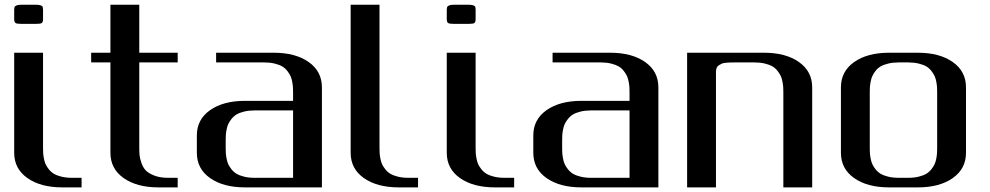

<svg xmlns="http://www.w3.org/2000/svg" viewBox="-20 -812 4289 832"><path d="M166.5 -771V-729Q166.5 -716.8 161.6 -712.6Q156.7 -708.5 135.3 -708.5H72.8Q52.2 -708.5 46.9 -712.6Q41.5 -716.8 41.5 -729V-771Q42 -778.3 43 -781.5Q43.9 -784.7 51 -788.1Q58.1 -791.5 72.8 -791.5H135.3Q149.9 -791.5 157 -788.6Q164.1 -785.6 165 -782.5Q166 -779.3 166.5 -771ZM166.5 -583.5V-172.9Q166.5 -159.7 167 -149.9Q167.5 -140.1 170.2 -125.5Q172.9 -110.8 177.7 -100.3Q182.6 -89.8 191.9 -78.1Q201.2 -66.4 213.9 -58.8Q226.6 -51.3 246.6 -46.4Q266.6 -41.5 291.5 -41.5H333.5V0H250Q156.2 0 98.9 -40.3Q41.5 -80.6 41.5 -149.9V-583.5Z M583.5 -791.5V-583.5H750V-541.5H583.5V-172.9Q583.5 -153.3 584.7 -139.9Q585.9 -126.5 592.8 -106.2Q599.6 -85.9 612.1 -73.2Q624.5 -60.5 649.2 -51Q673.8 -41.5 708.5 -41.5H750V0H666.5Q573.2 0 515.9 -40.3Q458.5 -80.6 458.5 -149.9V-541.5H375V-583.5H458.5V-791.5Z M916.5 -541.5V-583.5H1166.5Q1260.3 -583.5 1317.6 -543.2Q1375 -502.9 1375 -433.1V0H1041.5Q947.8 0 890.4 -40.3Q833 -80.6 833 -149.9V-225.1Q833 -294.4 890.4 -334.7Q947.8 -375 1041.5 -375H1250V-410.6Q1250 -423.8 1249.5 -433.3Q1249 -442.9 1246.3 -457.5Q1243.7 -472.2 1238.8 -482.7Q1233.9 -493.2 1224.6 -505.1Q1215.3 -517.1 1202.6 -524.4Q1189.9 -531.7 1169.9 -536.6Q1149.9 -541.5 1125 -541.5ZM1250 -41.5V-333.5H1083Q1058.1 -333.5 1038.1 -328.6Q1018.1 -323.7 1005.4 -316.2Q992.7 -308.6 983.4 -296.9Q974.1 -285.2 969.2 -274.7Q964.4 -264.2 961.7 -249.5Q959 -234.9 958.5 -225.1Q958 -215.3 958 -202.1V-172.9Q958 -159.7 958.5 -149.9Q959 -140.1 961.7 -125.5Q964.4 -110.8 969.2 -100.3Q974.1 -89.8 983.4 -78.1Q992.7 -66.4 1005.4 -58.8Q1018.1 -51.3 1038.1 -46.4Q1058.1 -41.5 1083 -41.5Z M1624.5 -791.5V-172.9Q1624.5 -159.7 1625 -149.9Q1625.5 -140.1 1628.2 -125.5Q1630.9 -110.8 1635.7 -100.3Q1640.6 -89.8 1649.9 -78.1Q1659.2 -66.4 1671.9 -58.8Q1684.6 -51.3 1704.6 -46.4Q1724.6 -41.5 1749.5 -41.5H1791.5V0H1708Q1614.3 0 1556.9 -40.3Q1499.5 -80.6 1499.5 -149.9V-791.5Z M2041 -771V-729Q2041 -716.8 2036.1 -712.6Q2031.2 -708.5 2009.8 -708.5H1947.3Q1926.8 -708.5 1921.4 -712.6Q1916 -716.8 1916 -729V-771Q1916.5 -778.3 1917.5 -781.5Q1918.5 -784.7 1925.5 -788.1Q1932.6 -791.5 1947.3 -791.5H2009.8Q2024.4 -791.5 2031.5 -788.6Q2038.6 -785.6 2039.6 -782.5Q2040.5 -779.3 2041 -771ZM2041 -583.5V-172.9Q2041 -159.7 2041.5 -149.9Q2042 -140.1 2044.7 -125.5Q2047.4 -110.8 2052.2 -100.3Q2057.1 -89.8 2066.4 -78.1Q2075.7 -66.4 2088.4 -58.8Q2101.1 -51.3 2121.1 -46.4Q2141.1 -41.5 2166 -41.5H2208V0H2124.5Q2030.8 0 1973.4 -40.3Q1916 -80.6 1916 -149.9V-583.5Z M2374.5 -541.5V-583.5H2624.5Q2718.3 -583.5 2775.6 -543.2Q2833 -502.9 2833 -433.1V0H2499.5Q2405.8 0 2348.4 -40.3Q2291 -80.6 2291 -149.9V-225.1Q2291 -294.4 2348.4 -334.7Q2405.8 -375 2499.5 -375H2708V-410.6Q2708 -423.8 2707.5 -433.3Q2707 -442.9 2704.3 -457.5Q2701.7 -472.2 2696.8 -482.7Q2691.9 -493.2 2682.6 -505.1Q2673.3 -517.1 2660.6 -524.4Q2647.9 -531.7 2627.9 -536.6Q2607.9 -541.5 2583 -541.5ZM2708 -41.5V-333.5H2541Q2516.1 -333.5 2496.1 -328.6Q2476.1 -323.7 2463.4 -316.2Q2450.7 -308.6 2441.4 -296.9Q2432.1 -285.2 2427.2 -274.7Q2422.4 -264.2 2419.7 -249.5Q2417 -234.9 2416.5 -225.1Q2416 -215.3 2416 -202.1V-172.9Q2416 -159.7 2416.5 -149.9Q2417 -140.1 2419.7 -125.5Q2422.4 -110.8 2427.2 -100.3Q2432.1 -89.8 2441.4 -78.1Q2450.7 -66.4 2463.4 -58.8Q2476.1 -51.3 2496.1 -46.4Q2516.1 -41.5 2541 -41.5Z M2957.5 -583.5H3291Q3384.8 -583.5 3442.1 -543.2Q3499.5 -502.9 3499.5 -433.1V0H3374.5V-410.6Q3374.5 -423.8 3374 -433.3Q3373.5 -442.9 3370.8 -457.5Q3368.2 -472.2 3363.3 -482.7Q3358.4 -493.2 3349.1 -505.1Q3339.8 -517.1 3327.1 -524.4Q3314.5 -531.7 3294.4 -536.6Q3274.4 -541.5 3249.5 -541.5H3166Q3151.9 -541.5 3144.8 -541.3Q3137.7 -541 3126 -540Q3114.3 -539.1 3108.2 -536.4Q3102.1 -533.7 3095.2 -529.3Q3088.4 -524.9 3085.4 -517.6Q3082.5 -510.3 3082.5 -500V0H2957.5Z M3832.5 0Q3738.8 0 3681.4 -40.3Q3624 -80.6 3624 -149.9V-433.1Q3624 -502.9 3681.4 -543.2Q3738.8 -583.5 3832.5 -583.5H3957.5Q4051.3 -583.5 4108.6 -543.2Q4166 -502.9 4166 -433.1V-149.9Q4166 -80.6 4108.6 -40.3Q4051.3 0 3957.5 0ZM3916 -41.5Q3940.9 -41.5 3960.9 -46.4Q3981 -51.3 3993.7 -58.8Q4006.3 -66.4 4015.6 -78.1Q4024.9 -89.8 4029.8 -100.3Q4034.7 -110.8 4037.4 -125.5Q4040 -140.1 4040.5 -149.9Q4041 -159.7 4041 -172.9V-410.6Q4041 -423.8 4040.5 -433.3Q4040 -442.9 4037.4 -457.5Q4034.7 -472.2 4029.8 -482.7Q4024.9 -493.2 4015.6 -505.1Q4006.3 -517.1 3993.7 -524.4Q3981 -531.7 3960.9 -536.6Q3940.9 -541.5 3916 -541.5H3874Q3849.1 -541.5 3829.1 -536.6Q3809.1 -531.7 3796.4 -524.4Q3783.7 -517.1 3774.4 -505.1Q3765.1 -493.2 3760.3 -482.7Q3755.4 -472.2 3752.7 -457.5Q3750 -442.9 3749.5 -433.3Q3749 -423.8 3749 -410.6V-172.9Q3749 -159.7 3749.5 -149.9Q3750 -140.1 3752.7 -125.5Q3755.4 -110.8 3760.3 -100.3Q3765.1 -89.8 3774.4 -78.1Q3783.7 -66.4 3796.4 -58.8Q3809.1 -51.3 3829.1 -46.4Q3849.1 -41.5 3874 -41.5Z"/></svg>

Font: Gputeks
Style: Bold
Weight: 600
Width: 8
Version: Version 0.9